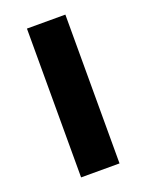

<svg xmlns="http://www.w3.org/2000/svg" viewBox="-110 -670 506 662"><g transform="rotate(-20 142.5 -339.0)"><path d="M213 -66H72V-612H213Z"/></g></svg>

Font: Noto Sans Malayalam UI SemiCondensed
Style: Bold
Weight: 700
Width: 4
Designer: Jelle Bosma - Monotype Design Team
Foundry: Monotype Imaging Inc.
Version: Version 2.104; ttfautohint (v1.8.4.7-5d5b)